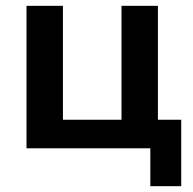

<svg xmlns="http://www.w3.org/2000/svg" viewBox="-20 -509 663 659"><path d="M496 130V0H71V-489H196V-98H397V-489H522V-98H602V130Z"/></svg>

Font: NunitoSans3
Style: Bold
Weight: 700
Designer: Vernon Adams
Foundry: Vernon Adams
Version: Version 3.101;gftools[0.9.27]